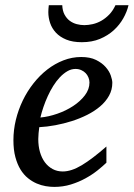

<svg xmlns="http://www.w3.org/2000/svg" viewBox="-20 -715 520 747"><path d="M328.1 -394Q328.1 -403.8 324.2 -413.3Q320.3 -422.9 313.5 -430.2Q306.6 -437.5 296.4 -442.1Q286.1 -446.8 273.9 -446.8Q257.3 -446.8 242.2 -438Q227.1 -429.2 213.1 -414.6Q199.2 -399.9 187.3 -380.9Q175.3 -361.8 165.8 -340.8Q156.2 -319.8 148.9 -298.3Q141.6 -276.9 137.2 -257.8Q168.9 -260.7 202.9 -272.5Q236.8 -284.2 264.6 -302.5Q292.5 -320.8 310.3 -344.2Q328.1 -367.7 328.1 -394ZM417 -393.1Q417 -365.7 404.3 -342.8Q391.6 -319.8 369.9 -301.3Q348.1 -282.7 319.6 -268.3Q291 -253.9 259.5 -243.9Q228 -233.9 195.3 -227.8Q162.6 -221.7 132.8 -220.2Q131.3 -210.4 130.1 -196.8Q128.9 -183.1 128.9 -173.8Q128.9 -146.5 135.5 -123.5Q142.1 -100.6 154.5 -83.7Q167 -66.9 184.6 -57.4Q202.1 -47.9 224.1 -47.9Q257.8 -47.9 298.3 -72.3Q338.9 -96.7 394 -145V-82Q379.9 -68.4 359.4 -52Q338.9 -35.6 312.7 -21.2Q286.6 -6.8 255.9 2.7Q225.1 12.2 190.9 12.2Q175.8 12.2 158 9.3Q140.1 6.3 122.6 -1.2Q105 -8.8 88.6 -22Q72.3 -35.2 59.8 -55.4Q47.4 -75.7 39.8 -103.8Q32.2 -131.8 32.2 -169.9Q32.2 -209.5 41.7 -248.8Q51.3 -288.1 68.6 -324Q85.9 -359.9 110.4 -390.9Q134.8 -421.9 164.1 -444.6Q193.4 -467.3 226.8 -480.2Q260.3 -493.2 295.9 -493.2Q330.6 -493.2 353.8 -481.7Q377 -470.2 391.1 -454.1Q405.3 -438 411.1 -420.9Q417 -403.8 417 -393.1ZM480 -694.8Q474.1 -669.4 459.7 -643.8Q445.3 -618.2 422.6 -597.4Q399.9 -576.7 368.9 -563.7Q337.9 -550.8 298.3 -550.8Q262.7 -550.8 237.8 -561Q212.9 -571.3 197.5 -587.9Q182.1 -604.5 175 -625.5Q168 -646.5 168 -668Q168 -673.8 168.5 -680.7Q168.9 -687.5 169.9 -694.8H222.2Q223.1 -672.9 231.2 -658Q239.3 -643.1 251.5 -634Q263.7 -625 278.6 -621.1Q293.5 -617.2 308.1 -617.2Q323.2 -617.2 340.6 -621.1Q357.9 -625 374.3 -634.3Q390.6 -643.6 405 -658.4Q419.4 -673.3 429.2 -694.8Z"/></svg>

Font: Charis SIL Afr
Style: Italic
Weight: 400
Italic angle: -11°
Foundry: SIL International
Version: Version 5.000